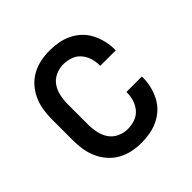

<svg xmlns="http://www.w3.org/2000/svg" viewBox="-145 -655 789 789"><g transform="rotate(-45 250.0 -260.0)"><path d="M247 8Q220 8 193.5 2.5Q167 -3 143.5 -16Q120 -29 102 -49.5Q84 -70 73 -95Q62 -120 58 -146.5Q54 -173 54 -200V-320Q54 -347 58 -373.5Q62 -400 73 -425Q84 -450 102 -470.5Q120 -491 143.5 -504Q167 -517 193.5 -522.5Q220 -528 247 -528Q272 -528 297 -523.5Q322 -519 345 -508Q368 -497 386.5 -479.5Q405 -462 416.5 -439.5Q428 -417 434 -392.5Q440 -368 440 -342V-336H350V-340Q350 -361 343.5 -381.5Q337 -402 323 -418Q309 -434 288.5 -441Q268 -448 247 -448Q224 -448 202 -438Q180 -428 167 -409Q154 -390 149 -366.5Q144 -343 144 -320V-200Q144 -177 149 -153.5Q154 -130 167 -111Q180 -92 202 -82Q224 -72 247 -72Q268 -72 288.5 -79Q309 -86 323 -102Q337 -118 343.5 -138.5Q350 -159 350 -180V-184H440V-178Q440 -152 434 -127.5Q428 -103 416.5 -80.5Q405 -58 386.5 -40.5Q368 -23 345 -12Q322 -1 297 3.5Q272 8 247 8Z"/></g></svg>

Font: Iosevka Bendy Medium
Style: Regular
Weight: 500
Monospace: yes
Designer: Belleve Invis
Foundry: Belleve Invis
Version: Version 30.1.2